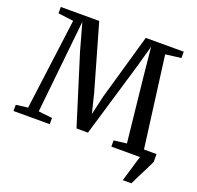

<svg xmlns="http://www.w3.org/2000/svg" viewBox="-154 -907 1282 1252"><g transform="rotate(20 487.0 -281.5)"><path d="M825 180 878.5 0 861.5 -55H973.5V0Q959.5 30 943.8 61.2Q928 92.5 912.5 122.8Q897 153 885 180ZM83 -53.5 165.5 -685.5 59 -699V-743H325.5L455 -290.5L488 -156.5L519 -290.5L648.5 -743H912V-699L804 -685.5L886.5 -54.5L970.5 -43V0H680V-43L768.5 -54L720 -509L701 -700L658 -546.5L505.5 -33.5H426L276 -513L224 -700L204 -509L156.5 -54L252.5 -43V0H1V-43Z"/></g></svg>

Font: Merriweather 48pt Medium
Style: Regular
Weight: 500
Version: Version 2.100